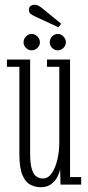

<svg xmlns="http://www.w3.org/2000/svg" viewBox="-20 -772 370 803"><path d="M151 11Q127.5 11 107 0.5Q86.5 -10 73.8 -40Q61 -70 61 -128V-492.5H9V-523H106V-132Q106 -87.5 113.2 -64.5Q120.5 -41.5 132.8 -33.5Q145 -25.5 159 -25.5Q181.5 -25.5 196.8 -47.8Q212 -70 220 -104.8Q228 -139.5 228 -176.5V-492.5H176.5V-523H273V-31.5H319.5V0H233L231.5 -65Q229 -49.5 219.8 -31.8Q210.5 -14 193.5 -1.5Q176.5 11 151 11ZM222 -561.5Q208 -561.5 198 -571.5Q188 -581.5 188 -594.5Q188 -609 198 -619.5Q208 -630 222 -630Q235 -630 245.2 -619.5Q255.5 -609 255.5 -594.5Q255.5 -581.5 245.2 -571.5Q235 -561.5 222 -561.5ZM112 -561.5Q99 -561.5 88.8 -571.5Q78.5 -581.5 78.5 -594.5Q78.5 -609 88.8 -619.5Q99 -630 112 -630Q126 -630 136.5 -619.5Q147 -609 147 -594.5Q147 -581.5 136.5 -571.5Q126 -561.5 112 -561.5ZM224 -658 126 -703.5Q114 -709 107.5 -714.5Q101 -720 101 -731.5Q101 -741.5 107.8 -746.8Q114.5 -752 124.5 -752Q133.5 -752 140 -748.5Q146.5 -745 153.5 -740L236 -672.5Z"/></svg>

Font: Imbue 10pt ExtraLight
Style: Regular
Weight: 200
Designer: Tyler Finck
Foundry: Etcetera Type Company
Version: Version 1.102; ttfautohint (v1.8.3)